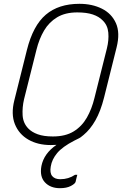

<svg xmlns="http://www.w3.org/2000/svg" viewBox="-20 -740 640 1006"><path d="M396 -720Q463 -720 514 -694.5Q565 -669 587.5 -618.5Q610 -568 591 -492L525 -228Q507 -157 480 -109.5Q453 -62 418 -33Q403 -19 387 -12Q378 -7 369 -3Q307 29 279.5 62Q252 95 246 132Q240 166 253.5 182.5Q267 199 296 199Q339 199 373 176H385Q383 184 380.5 193.5Q378 203 376 213Q373 223 351 234.5Q329 246 294 246Q244 246 215.5 215.5Q187 185 197 130Q210 64 276 19Q262 20 246 20Q178 20 128.5 -8.5Q79 -37 58 -89.5Q37 -142 55 -214L121 -478Q153 -606 220 -663Q287 -720 396 -720ZM106 -220Q96 -177 98.5 -136Q101 -95 128 -67Q146 -48 177.5 -36.5Q209 -25 257 -25Q323 -25 366 -51.5Q409 -78 435 -123.5Q461 -169 475 -227L540 -486Q551 -530 547.5 -569Q544 -608 518 -633Q499 -653 466.5 -664Q434 -675 385 -675Q322 -675 279.5 -649.5Q237 -624 211 -580Q185 -536 171 -479Z"/></svg>

Font: Recursive Mn Lnr St Lt
Style: Italic
Weight: 300
Italic angle: -15°
Monospace: yes
Version: Version 1.079;hotconv 1.0.112;makeotfexe 2.5.65598; ttfautoh